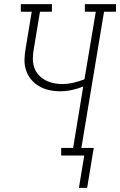

<svg xmlns="http://www.w3.org/2000/svg" viewBox="-20 -755 583 932"><path d="M363 157 389 0H277V-37H335L384 -335Q357 -324 328.5 -318Q300 -312 271 -312Q243 -312 217 -318Q191 -324 169 -337Q147 -350 130.5 -370Q114 -390 106 -415.5Q98 -441 99 -468.5Q100 -496 105 -523L134 -698H81V-735H232V-698H174L144 -517Q140 -495 139.5 -472.5Q139 -450 145.5 -429.5Q152 -409 166 -393Q180 -377 198 -367Q216 -357 237.5 -352Q259 -347 281 -347Q309 -347 336.5 -353.5Q364 -360 390 -370L445 -698H392V-735H543V-698H485L375 -37H435L403 157Z"/></svg>

Font: Iosevka Slab XLtObl
Style: Regular
Weight: 200
Italic angle: -9°
Monospace: yes
Designer: Belleve Invis
Foundry: Belleve Invis
Version: Version 11.1.1; ttfautohint (v1.8.3)